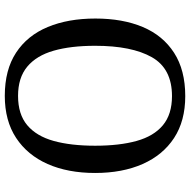

<svg xmlns="http://www.w3.org/2000/svg" viewBox="-16 -748 775 782"><g transform="rotate(90 371.0 -357.5)"><path d="M371 10Q265 10 195 -36Q125 -82 90.5 -165Q56 -248 56 -359Q56 -470 90.5 -552Q125 -634 195.5 -679.5Q266 -725 372 -725Q473 -725 542.5 -679.5Q612 -634 648.5 -551.5Q685 -469 685 -358Q685 -247 648.5 -164.5Q612 -82 542 -36Q472 10 371 10ZM371 -44Q446 -44 490.5 -81.5Q535 -119 554.5 -189Q574 -259 574 -358Q574 -457 554.5 -527Q535 -597 490.5 -634Q446 -671 372 -671Q260 -671 213.5 -589Q167 -507 167 -358Q167 -259 187 -189Q207 -119 252 -81.5Q297 -44 371 -44Z"/></g></svg>

Font: Noto Serif Tamil
Style: Italic
Weight: 400
Italic angle: -12°
Designer: Indian Type Foundry, Tom Grace, and the Monotype Design Team
Foundry: Monotype Imaging Inc.
Version: Version 2.003